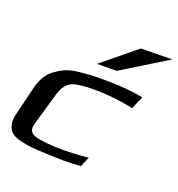

<svg xmlns="http://www.w3.org/2000/svg" viewBox="-227 -831 899 971"><g transform="rotate(30 222.5 -346.0)"><path d="M365 -18 378 -75C315 -57 255 -44 200 -37C138 -29 98 -29 79 -36C60 -43 52 -61 56 -90L75 -270C80 -308 92 -335 113 -350C134 -366 178 -379 244 -390C308 -400 375 -404 443 -402L460 -475C397 -475 334 -470 270 -459C200 -447 175 -442 116 -425C62 -409 38 -390 8 -360C-23 -330 -37 -288 -40 -240L-50 -82C-52 -57 -49 -37 -41 -22C-26 8 -8 21 40 24C91 27 112 24 180 15C249 7 310 -4 365 -18ZM496 -717 330 -685 177 -507 281 -526Z"/></g></svg>

Font: Gamestation Warped
Style: Italic
Weight: 400
Designer: Jonas Hecksher
Foundry: Jonas Hecksher, Playtypeª, e-types AS
Version: Version 1.003